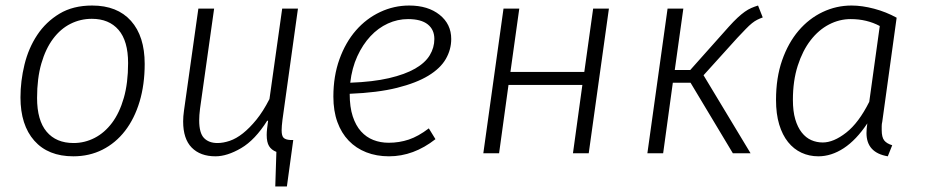

<svg xmlns="http://www.w3.org/2000/svg" viewBox="-20 -554 3342 694"><path d="M54 -202Q54 -261 68.5 -320.5Q83 -380 114.5 -427.5Q146 -475 195 -504.5Q244 -534 313 -534Q404 -534 453.5 -478.5Q503 -423 503 -323Q503 -248 484.5 -186.5Q466 -125 432 -81Q398 -37 350.5 -13Q303 11 245 11Q154 11 104 -45.5Q54 -102 54 -202ZM312 -486Q271 -486 235 -468Q199 -450 172 -414Q145 -378 129.5 -324.5Q114 -271 114 -200Q114 -119 148.5 -78Q183 -37 246 -37Q286 -37 322 -55.5Q358 -74 385 -110Q412 -146 427.5 -200Q443 -254 443 -326Q443 -406 408.5 -446Q374 -486 312 -486Z M946 -118Q902 -48 851.5 -18.5Q801 11 759 11Q704 11 673 -20.5Q642 -52 642 -115Q642 -133 645 -154L697 -523H754L703 -161Q700 -137 700 -119Q700 -73 717.5 -55Q735 -37 766 -37Q787 -37 810.5 -45Q834 -53 858 -72Q882 -91 906.5 -121Q931 -151 954 -196L1000 -523H1057L1001 -121Q998 -97 998 -83Q998 -63 1005 -56Q1012 -49 1029 -48H1040L1017 120H975L979 -5Q961 -12 952.5 -26Q944 -40 944 -66Q944 -77 945.5 -89.5Q947 -102 949 -117Z M1611 -413Q1611 -375 1591.5 -341Q1572 -307 1528.5 -280.5Q1485 -254 1415 -236.5Q1345 -219 1244 -215Q1244 -167 1255 -133.5Q1266 -100 1285 -79Q1304 -58 1329.5 -48Q1355 -38 1385 -38Q1423 -38 1457.5 -49.5Q1492 -61 1530 -90L1554 -51Q1475 11 1386 11Q1341 11 1304 -3.5Q1267 -18 1240.5 -45.5Q1214 -73 1199.5 -113Q1185 -153 1185 -205Q1185 -279 1207 -340Q1229 -401 1266.5 -444Q1304 -487 1354 -510.5Q1404 -534 1459 -534Q1527 -534 1569 -500.5Q1611 -467 1611 -413ZM1455 -485Q1417 -485 1382 -469Q1347 -453 1319 -423Q1291 -393 1271.5 -350.5Q1252 -308 1246 -255Q1328 -258 1386 -271.5Q1444 -285 1480.5 -306Q1517 -327 1533.5 -354.5Q1550 -382 1550 -413Q1550 -447 1526 -466Q1502 -485 1455 -485Z M2051 0 2085 -247H1818L1784 0H1727L1800 -523H1857L1825 -294H2092L2124 -523H2181L2108 0Z M2450 -523 2419 -301H2475L2614 -457Q2632 -477 2646 -490Q2660 -503 2672 -511.5Q2684 -520 2695.5 -525Q2707 -530 2720 -534L2737 -491Q2726 -487 2717 -482.5Q2708 -478 2698 -470Q2688 -462 2675.5 -449Q2663 -436 2645 -417L2523 -282L2693 0H2629L2476 -255H2412L2377 0H2320L2393 -523Z M3189 11Q3112 -2 3112 -73Q3112 -88 3115 -108Q3075 -48 3030 -18.5Q2985 11 2938 11Q2905 11 2877 -2Q2849 -15 2828.5 -40.5Q2808 -66 2796.5 -104Q2785 -142 2785 -193Q2785 -273 2807 -336Q2829 -399 2866.5 -443Q2904 -487 2953.5 -510.5Q3003 -534 3058 -534Q3096 -534 3139.5 -522.5Q3183 -511 3221 -490L3169 -114Q3167 -106 3167 -98V-84Q3167 -58 3176 -46.5Q3185 -35 3205 -29ZM2954 -39Q2993 -39 3038.5 -74.5Q3084 -110 3122 -186L3160 -460Q3113 -485 3055 -485Q3014 -485 2976.5 -465.5Q2939 -446 2910 -408.5Q2881 -371 2863.5 -316.5Q2846 -262 2846 -193Q2846 -152 2854.5 -123Q2863 -94 2878 -75Q2893 -56 2912.5 -47.5Q2932 -39 2954 -39Z"/></svg>

Font: Glekhifnjqigglhiwekvrgaqftz
Style: Regular
Weight: 300
Italic angle: -8°
Designer: Carrois Corporate & Edenspiekermann
Foundry: Carrois Corporate GbR & Edenspiekermann AG
Version: Version 2.001